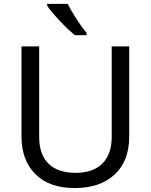

<svg xmlns="http://www.w3.org/2000/svg" viewBox="-20 -951 771 981"><path d="M422.4 -783.2C407.2 -800.8 389.6 -824.7 370.6 -854.5C351.6 -884.3 336.4 -909.7 326.2 -931.2H221.2V-920.9C233.4 -902.8 253.9 -877.9 283.2 -847.2C312 -815.9 338.9 -790.5 363.3 -771H422.4ZM550.8 -713.9V-252C550.8 -132.8 484.9 -67.9 367.2 -67.9C242.2 -67.9 180.2 -134.3 180.2 -251V-713.9H89.8V-253.9C89.8 -172.4 113.8 -107.9 161.1 -61C208.5 -13.7 275.4 9.8 361.8 9.8C449.2 9.8 517.1 -13.7 566.4 -60.1C615.7 -106.4 640.1 -170.4 640.1 -252V-713.9Z"/></svg>

Font: Noto Reveo Sans
Style: Regular
Weight: 400
Designer: Monotype Design team
Foundry: Monotype Imaging Inc.
Version: Version 1.04